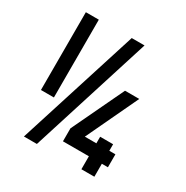

<svg xmlns="http://www.w3.org/2000/svg" viewBox="-171 -894 1006 1039"><g transform="rotate(30 332.0 -374.5)"><path d="M72 -748H153V-262H72ZM476 -203H557V-162H595V-81H557V0H476V-81H314V-162L468 -486H557L404 -162H476ZM357 -751H437L199 2H118Z"/></g></svg>

Font: Transit CAT
Style: Regular
Weight: 400
Designer: Peter Wiegel
Foundry: Peter Wiegel
Version: 1.000